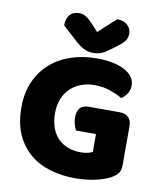

<svg xmlns="http://www.w3.org/2000/svg" viewBox="-93 -921 850 1013"><g transform="rotate(10 332.0 -414.5)"><path d="M614 -97Q614 -66 603 -51Q592 -36 568 -22Q554 -14 533 -6.5Q512 1 487 6.5Q462 12 434.5 15Q407 18 380 18Q308 18 245 -0.5Q182 -19 135.5 -58Q89 -97 62 -157.5Q35 -218 35 -302Q35 -381 62 -441Q89 -501 136 -542Q183 -583 246 -604Q309 -625 382 -625Q477 -625 532.5 -595Q588 -565 588 -516Q588 -490 575 -471Q562 -452 545 -441Q520 -456 482 -470Q444 -484 395 -484Q355 -484 322 -471Q289 -458 265 -434.5Q241 -411 228 -377.5Q215 -344 215 -303Q215 -258 227.5 -224Q240 -190 262.5 -167.5Q285 -145 315.5 -133.5Q346 -122 383 -122Q405 -122 421.5 -126Q438 -130 447 -135V-231H340Q334 -242 328.5 -260Q323 -278 323 -298Q323 -334 339.5 -350Q356 -366 382 -366H551Q581 -366 597.5 -349.5Q614 -333 614 -303ZM359 -762Q384 -785 408 -807Q432 -829 454 -847Q486 -847 507 -829Q528 -811 528 -783Q528 -762 518 -746.5Q508 -731 480 -710L452 -689Q423 -667 403 -658.5Q383 -650 359 -650Q329 -650 307 -661.5Q285 -673 265 -691L182 -766Q182 -803 199.5 -823.5Q217 -844 249 -844Q269 -844 286.5 -833.5Q304 -823 332 -792Z"/></g></svg>

Font: Baloo 2 ExtraBold
Style: Regular
Weight: 800
Designer: Sarang Kulkarni and Ek Type
Foundry: Ek Type
Version: Version 1.640;hotconv 1.0.111;makeotfexe 2.5.65597; ttfautoh